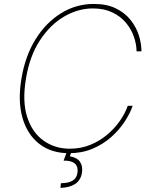

<svg xmlns="http://www.w3.org/2000/svg" viewBox="-20 -757 763 961"><path d="M325.7 9.8Q236.3 9.8 176.3 -37.1Q116.2 -84 92.3 -168Q68.4 -252 87.4 -363.3Q105.5 -475.1 157.2 -559.1Q209 -643.1 284.7 -690.2Q360.4 -737.3 449.7 -737.3Q514.2 -737.3 559.3 -715.3Q604.5 -693.4 633.1 -657.7Q661.6 -622.1 674.8 -580.6Q688 -539.1 688 -500H663.6Q663.1 -536.1 649.9 -574Q636.7 -611.8 609.9 -643.6Q583 -675.3 542 -695.1Q501 -714.8 444.8 -714.8Q371.1 -714.8 301 -674.1Q231 -633.3 179.7 -554.9Q128.4 -476.6 109.9 -363.3Q90.8 -249 116.2 -170.9Q141.6 -92.8 198.5 -52.7Q255.4 -12.7 329.6 -12.7Q385.3 -12.7 432.6 -32.2Q480 -51.8 517.3 -83.5Q554.7 -115.2 580.8 -153.1Q606.9 -190.9 619.6 -227.5H644Q630.9 -189 603.5 -147.5Q576.2 -106 535.9 -70.3Q495.6 -34.7 442.9 -12.5Q390.1 9.8 325.7 9.8ZM316.9 -2.9H339.4L329.6 25.4Q365.7 31.2 380.6 53.2Q395.5 75.2 390.1 108.4Q383.8 145.5 356.4 163.6Q329.1 181.6 282.7 183.6L284.7 160.2Q325.2 159.2 344.5 146.5Q363.8 133.8 367.7 108.4Q372.1 77.6 355 62Q337.9 46.4 298.3 46.9Z"/></svg>

Font: Inter Tight Thin
Style: Italic
Weight: 250
Italic angle: -9.39999°
Designer: Rasmus Andersson
Foundry: rsms
Version: Version 3.004